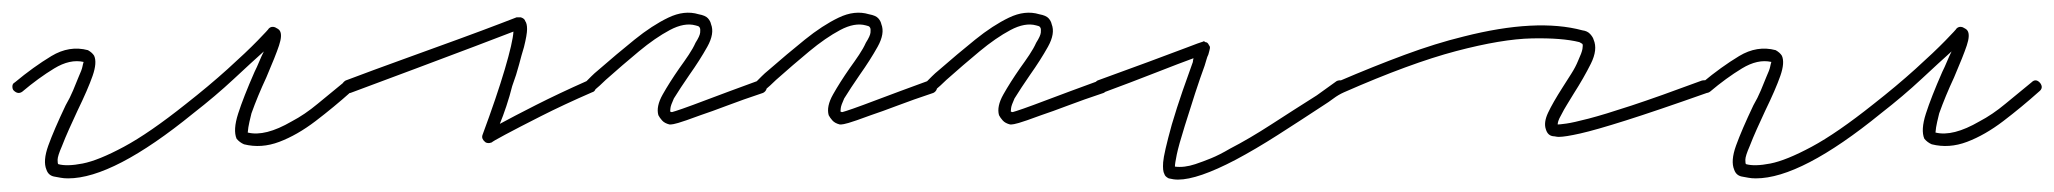

<svg xmlns="http://www.w3.org/2000/svg" viewBox="-30 -280 3317 310"><path d="M80 8Q73 8 68 7Q63 6 57 5Q48 3 45 -6Q39 -20 48 -45Q57 -70 76 -110Q83 -122 88 -134Q93 -146 97 -156Q102 -167 103 -172Q104 -177 105 -180Q83 -185 57.5 -169.5Q32 -154 6 -132Q-1 -127 -8 -134Q-10 -136 -10 -140.5Q-10 -145 -6 -147Q24 -172 53 -189.5Q82 -207 112 -199Q119 -195 122 -190Q127 -179 119.5 -157.5Q112 -136 95 -101Q88 -86 81.5 -71.5Q75 -57 70 -44Q63 -28 63 -22Q63 -16 64 -15Q78 -11 103.5 -16Q129 -21 170 -43Q211 -65 270 -112Q307 -141 337.5 -168.5Q368 -196 386 -214.5Q404 -233 404 -234Q408 -238 414 -236Q416 -235 418.5 -233.5Q421 -232 422 -230Q426 -223 420.5 -206.5Q415 -190 400 -155Q393 -140 387 -125.5Q381 -111 376 -97Q372 -81 371 -74.5Q370 -68 370 -66Q398 -59 441 -84Q462 -95 483 -112.5Q504 -130 525 -147Q532 -154 539 -146Q545 -138 537 -132Q509 -107 479.5 -84.5Q450 -62 421 -51Q392 -40 364 -47Q357 -50 352 -56Q346 -70 354.5 -96.5Q363 -123 381 -164Q385 -172 388.5 -180.5Q392 -189 396 -197Q377 -180 347.5 -152.5Q318 -125 282 -97Q153 8 80 8Z M759 -49Q755 -49 753 -51Q747 -56 749 -62Q772 -124 785 -168Q798 -212 799 -229Q781 -222 737.5 -205.5Q694 -189 640.5 -169Q587 -149 536 -130Q525 -128 522 -136Q520 -145 528 -150Q573 -167 621.5 -184.5Q670 -202 711 -217Q752 -232 778 -242Q804 -252 804 -252H811Q817 -250 818 -246Q821 -242 821 -233Q821 -224 816 -204Q812 -191 808 -175.5Q804 -160 797 -141Q793 -125 787.5 -108.5Q782 -92 777 -80Q799 -92 835.5 -110.5Q872 -129 917 -149Q926 -153 931 -144Q933 -140 931.5 -136Q930 -132 926 -131Q880 -111 843.5 -92.5Q807 -74 785.5 -62.5Q764 -51 764 -50Q763 -50 762 -49.5Q761 -49 759 -49Z M1053 -79H1051Q1043 -81 1039 -85.5Q1035 -90 1033 -94Q1029 -108 1040 -127.5Q1051 -147 1067 -170Q1075 -181 1082 -191.5Q1089 -202 1093 -211Q1100 -222 1100.5 -227.5Q1101 -233 1100 -235Q1100 -235 1099 -236.5Q1098 -238 1093 -239Q1075 -244 1051.5 -231.5Q1028 -219 1001.5 -197Q975 -175 948 -151Q944 -147 938.5 -142Q933 -137 927 -132Q919 -126 913 -134Q911 -136 911 -140.5Q911 -145 915 -147Q920 -152 925 -157Q930 -162 935 -166Q966 -193 994.5 -216Q1023 -239 1049 -251.5Q1075 -264 1098 -257Q1109 -255 1113 -250.5Q1117 -246 1118 -241Q1124 -226 1112 -204.5Q1100 -183 1083 -159Q1076 -149 1069.5 -139Q1063 -129 1058 -121Q1053 -110 1052.5 -105.5Q1052 -101 1052 -100Q1052 -100 1053 -99.5Q1054 -99 1055 -99Q1059 -100 1072 -104.5Q1085 -109 1114 -120Q1143 -131 1195 -150Q1205 -152 1207 -144Q1209 -140 1207.5 -136Q1206 -132 1202 -130Q1169 -119 1144 -109.5Q1119 -100 1101 -94Q1074 -84 1065 -81.5Q1056 -79 1053 -79Z M1328 -79H1326Q1318 -81 1314 -85.5Q1310 -90 1308 -94Q1304 -108 1315 -127.5Q1326 -147 1342 -170Q1350 -181 1357 -191.5Q1364 -202 1368 -211Q1375 -222 1375.5 -227.5Q1376 -233 1375 -235Q1375 -235 1374 -236.5Q1373 -238 1368 -239Q1350 -244 1326.5 -231.5Q1303 -219 1276.5 -197Q1250 -175 1223 -151Q1219 -147 1213.5 -142Q1208 -137 1202 -132Q1194 -126 1188 -134Q1186 -136 1186 -140.5Q1186 -145 1190 -147Q1195 -152 1200 -157Q1205 -162 1210 -166Q1241 -193 1269.5 -216Q1298 -239 1324 -251.5Q1350 -264 1373 -257Q1384 -255 1388 -250.5Q1392 -246 1393 -241Q1399 -226 1387 -204.5Q1375 -183 1358 -159Q1351 -149 1344.5 -139Q1338 -129 1333 -121Q1328 -110 1327.5 -105.5Q1327 -101 1327 -100Q1327 -100 1328 -99.5Q1329 -99 1330 -99Q1334 -100 1347 -104.5Q1360 -109 1389 -120Q1418 -131 1470 -150Q1480 -152 1482 -144Q1484 -140 1482.5 -136Q1481 -132 1477 -130Q1444 -119 1419 -109.5Q1394 -100 1376 -94Q1349 -84 1340 -81.5Q1331 -79 1328 -79Z M1603 -79H1601Q1593 -81 1589 -85.5Q1585 -90 1583 -94Q1579 -108 1590 -127.5Q1601 -147 1617 -170Q1625 -181 1632 -191.5Q1639 -202 1643 -211Q1650 -222 1650.5 -227.5Q1651 -233 1650 -235Q1650 -235 1649 -236.5Q1648 -238 1643 -239Q1625 -244 1601.5 -231.5Q1578 -219 1551.5 -197Q1525 -175 1498 -151Q1494 -147 1488.5 -142Q1483 -137 1477 -132Q1469 -126 1463 -134Q1461 -136 1461 -140.5Q1461 -145 1465 -147Q1470 -152 1475 -157Q1480 -162 1485 -166Q1516 -193 1544.5 -216Q1573 -239 1599 -251.5Q1625 -264 1648 -257Q1659 -255 1663 -250.5Q1667 -246 1668 -241Q1674 -226 1662 -204.5Q1650 -183 1633 -159Q1626 -149 1619.5 -139Q1613 -129 1608 -121Q1603 -110 1602.5 -105.5Q1602 -101 1602 -100Q1602 -100 1603 -99.5Q1604 -99 1605 -99Q1609 -100 1622 -104.5Q1635 -109 1664 -120Q1693 -131 1745 -150Q1755 -152 1757 -144Q1759 -140 1757.5 -136Q1756 -132 1752 -130Q1719 -119 1694 -109.5Q1669 -100 1651 -94Q1624 -84 1615 -81.5Q1606 -79 1603 -79Z M1872 10Q1865 10 1857 8Q1851 5 1850 1Q1847 -4 1848 -18Q1849 -32 1862 -79Q1870 -106 1879.5 -133.5Q1889 -161 1896 -180Q1896 -182 1896.5 -183.5Q1897 -185 1897 -186Q1875 -178 1835.5 -162.5Q1796 -147 1750 -130Q1739 -128 1736 -136Q1734 -145 1742 -150Q1786 -166 1824 -180Q1862 -194 1885.5 -203Q1909 -212 1910 -212Q1911 -212 1912.5 -213Q1914 -214 1916 -212Q1920 -212 1922 -207Q1924 -205 1923.5 -202Q1923 -199 1921 -192Q1919 -188 1918 -184Q1917 -180 1915 -174Q1908 -155 1899.5 -129Q1891 -103 1883 -77Q1873 -45 1870 -30.5Q1867 -16 1867 -11Q1882 -9 1900 -15Q1912 -19 1925.5 -24.5Q1939 -30 1956 -40Q1987 -56 2022.5 -79Q2058 -102 2096 -126Q2104 -132 2112 -137.5Q2120 -143 2128 -149Q2132 -151 2136.5 -150Q2141 -149 2142 -145Q2149 -138 2140 -131Q2131 -127 2123 -121Q2115 -115 2107 -110Q2069 -85 2033 -62Q1997 -39 1965 -22Q1904 10 1872 10Z M2487 -59Q2484 -59 2482 -59.5Q2480 -60 2478 -60Q2469 -61 2466 -71Q2462 -82 2469.5 -98Q2477 -114 2493 -139Q2500 -150 2507 -161Q2514 -172 2518 -182Q2524 -195 2525 -201Q2526 -207 2525 -209Q2525 -209 2523.5 -210Q2522 -211 2520 -212Q2492 -219 2443.5 -218Q2395 -217 2321 -197.5Q2247 -178 2140 -131Q2136 -130 2132 -131Q2128 -132 2127 -136Q2123 -145 2132 -149Q2188 -173 2238 -191.5Q2288 -210 2333 -221Q2451 -251 2525 -231Q2533 -230 2537.5 -225Q2542 -220 2543 -216Q2550 -200 2538.5 -177Q2527 -154 2511 -129Q2505 -119 2500 -111Q2495 -103 2491 -95Q2487 -88 2486 -84.5Q2485 -81 2485 -79Q2488 -79 2499 -80.5Q2510 -82 2535 -88.5Q2560 -95 2604 -109.5Q2648 -124 2718 -150Q2729 -152 2732 -144Q2734 -133 2726 -130Q2644 -101 2595 -85.5Q2546 -70 2521.5 -64.5Q2497 -59 2487 -59Z M2805 8Q2798 8 2793 7Q2788 6 2782 5Q2773 3 2770 -6Q2764 -20 2773 -45Q2782 -70 2801 -110Q2808 -122 2813 -134Q2818 -146 2822 -156Q2827 -167 2828 -172Q2829 -177 2830 -180Q2808 -185 2782.5 -169.5Q2757 -154 2731 -132Q2724 -127 2717 -134Q2715 -136 2715 -140.5Q2715 -145 2719 -147Q2749 -172 2778 -189.5Q2807 -207 2837 -199Q2844 -195 2847 -190Q2852 -179 2844.5 -157.5Q2837 -136 2820 -101Q2813 -86 2806.5 -71.5Q2800 -57 2795 -44Q2788 -28 2788 -22Q2788 -16 2789 -15Q2803 -11 2828.5 -16Q2854 -21 2895 -43Q2936 -65 2995 -112Q3032 -141 3062.5 -168.5Q3093 -196 3111 -214.5Q3129 -233 3129 -234Q3133 -238 3139 -236Q3141 -235 3143.5 -233.5Q3146 -232 3147 -230Q3151 -223 3145.5 -206.5Q3140 -190 3125 -155Q3118 -140 3112 -125.5Q3106 -111 3101 -97Q3097 -81 3096 -74.5Q3095 -68 3095 -66Q3123 -59 3166 -84Q3187 -95 3208 -112.5Q3229 -130 3250 -147Q3257 -154 3264 -146Q3270 -138 3262 -132Q3234 -107 3204.5 -84.5Q3175 -62 3146 -51Q3117 -40 3089 -47Q3082 -50 3077 -56Q3071 -70 3079.5 -96.5Q3088 -123 3106 -164Q3110 -172 3113.5 -180.5Q3117 -189 3121 -197Q3102 -180 3072.5 -152.5Q3043 -125 3007 -97Q2878 8 2805 8Z"/></svg>

Font: Redacted Script Light
Style: Regular
Weight: 300
Designer: Christian Naths
Foundry: Christian Naths
Version: Version 1.001; ttfautohint (v1.8.3)